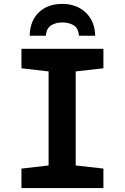

<svg xmlns="http://www.w3.org/2000/svg" viewBox="-20 -964 640 984"><path d="M298 -944Q225 -944 179.5 -901Q134 -858 132 -781H215Q218 -819 242 -834Q266 -849 300 -849Q332 -849 356.5 -835Q381 -821 385 -781H468Q466 -855 419.5 -899.5Q373 -944 298 -944ZM510 0V-100L368 -116V-598L510 -614V-714H90V-614L229 -598V-116L90 -100V0Z"/></svg>

Font: Noto Sans Mono UI
Style: Bold
Weight: 700
Designer: Monotype Design team
Foundry: Monotype Imaging Inc.
Version: 1.000